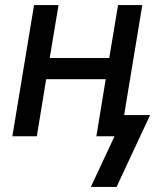

<svg xmlns="http://www.w3.org/2000/svg" viewBox="-20 -540 640 761"><path d="M442 201H340L434 0H362L399 -226H163L126 0H29L115 -520H212L177 -310H413L448 -520H544L472 -84H575Z"/></svg>

Font: Iosevka SS04 Medium Extended
Style: Italic
Weight: 500
Width: 7
Italic angle: -9°
Monospace: yes
Designer: Belleve Invis
Foundry: Belleve Invis
Version: Version 19.0.0; ttfautohint (v1.8.4)